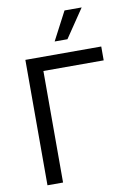

<svg xmlns="http://www.w3.org/2000/svg" viewBox="-101 -1002 747 1066"><g transform="rotate(-10 273.0 -469.5)"><path d="M505.9 -628.9H166V0H78.1V-707H505.9ZM339.8 -939.5H436.5L328.1 -779.3H255.9Z"/></g></svg>

Font: Pretendard GOV Variable
Style: Regular
Weight: 400
Designer: Base glyphs from Inter by Rasmus Andersson; Hangul glyphs from Noto Sans CJK(Source Han Sans) by Jang Soo-young and Kang
Foundry: Kil Hyung-jin
Version: Version 1.307;Glyphs 3.2 (3192)